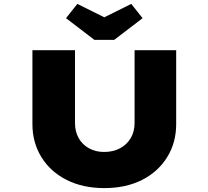

<svg xmlns="http://www.w3.org/2000/svg" viewBox="-20 -957 1067 983"><path d="M514 6Q404 6 321 -36Q238 -78 192 -152.5Q146 -227 146 -322V-700H364V-327Q364 -283 383 -249.5Q402 -216 436 -197.5Q470 -179 513 -179Q559 -179 594 -197.5Q629 -216 649 -249.5Q669 -283 669 -327V-700H882V-322Q882 -227 836 -152.5Q790 -78 707.5 -36Q625 6 514 6ZM463 -753 318 -864 376 -937 529 -861H499L652 -937L710 -864L565 -753Z"/></svg>

Font: Lexend Tera Black
Style: Regular
Weight: 900
Version: Version 1.007